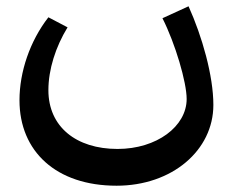

<svg xmlns="http://www.w3.org/2000/svg" viewBox="-20 -391 750 611"><path d="M351 200C528 200 659 87 659 -57C659 -150 623 -276 580 -371L497 -333C538 -252 574 -129 574 -76C574 11 479 83 354 83C222 83 134 12 134 -104C134 -170 157 -242 195 -304L134 -336C75 -260 42 -162 42 -72C42 91 159 200 351 200Z"/></svg>

Font: Wafeq Medium
Style: Regular
Weight: 500
Designer: Rasmus Andersson & Azza Alameddine
Foundry: Google & TypeTogether
Version: Version 3.000;January 28, 2025;FontCreator 15.0.0.3014 64-bi